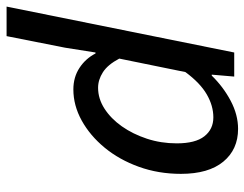

<svg xmlns="http://www.w3.org/2000/svg" viewBox="-102 -648 761 598"><g transform="rotate(-90 279.0 -348.5)"><path d="M177 12Q113 12 75 -34Q37 -80 37 -166Q37 -236 59 -297Q81 -358 118.5 -403.5Q156 -449 203 -475Q250 -501 300 -501Q338 -501 367 -482Q396 -463 412 -432H415L430 -527L466 -709H558L415 0H340L346 -70H343Q308 -34 264.5 -11Q221 12 177 12ZM213 -65Q249 -65 284.5 -85.5Q320 -106 354 -152L396 -358Q377 -394 353.5 -409Q330 -424 305 -424Q271 -424 240 -404Q209 -384 185 -350Q161 -316 146.5 -272Q132 -228 132 -179Q132 -121 154 -93Q176 -65 213 -65Z"/></g></svg>

Font: Source Sans 3 ExtraLight Medium
Style: Italic
Weight: 500
Italic angle: -11°
Version: Version 3.052;hotconv 1.1.0;makeotfexe 2.6.0